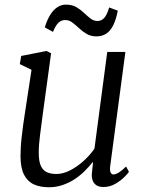

<svg xmlns="http://www.w3.org/2000/svg" viewBox="-20 -780 616 810"><path d="M186 10Q150 10 123.2 -2Q96.5 -14 81.5 -42.8Q66.5 -71.5 66.5 -122.5Q66.5 -140 67.8 -160.8Q69 -181.5 71.8 -204.8Q74.5 -228 77.5 -251.2Q80.5 -274.5 84 -295.5L113 -485.5L63.5 -509.5L69.5 -544L176.5 -565L195.5 -555L159.5 -291.5Q157 -270.5 154.2 -250.2Q151.5 -230 149 -211Q146.5 -192 145 -173Q143.5 -154 143.5 -135.5Q143.5 -98.5 152.8 -79.2Q162 -60 178.8 -53Q195.5 -46 218 -46Q246.5 -46 276.8 -61.8Q307 -77.5 333.8 -102Q360.5 -126.5 378.5 -153L432.5 -561H509L445 -80Q442.5 -61.5 446.5 -52.8Q450.5 -44 458 -44Q468 -44 481 -52Q494 -60 512 -77.5L524 -55Q520 -48.5 504.5 -33Q489 -17.5 466 -4.2Q443 9 415.5 9Q388.5 9 376 -9Q363.5 -27 368.5 -57Q368.5 -58.5 369 -62.8Q369.5 -67 370.2 -72.8Q371 -78.5 371.5 -84.5Q372 -90.5 372.5 -95.5L371.5 -96.5Q356 -77 336.5 -57.8Q317 -38.5 293.5 -23.2Q270 -8 243 1Q216 10 186 10ZM169 -664.5Q178.5 -696 191.8 -717.2Q205 -738.5 221.8 -749.5Q238.5 -760.5 258 -760.5Q284 -760.5 302 -750Q320 -739.5 334 -726Q348 -712.5 361.5 -702Q375 -691.5 391.5 -691.5Q407.5 -691.5 419.2 -703.8Q431 -716 440.5 -748.5L477 -735Q469.5 -696.5 457.2 -672.5Q445 -648.5 427.5 -637.5Q410 -626.5 386.5 -626.5Q363 -626.5 345.5 -637Q328 -647.5 313.5 -661Q299 -674.5 285.2 -685Q271.5 -695.5 255.5 -695.5Q239 -695.5 227 -684.5Q215 -673.5 203.5 -645.5Z"/></svg>

Font: Merriweather 20pt Light
Style: Italic
Weight: 300
Italic angle: -7.8°
Version: Version 2.101